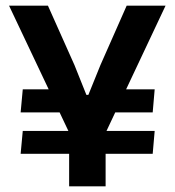

<svg xmlns="http://www.w3.org/2000/svg" viewBox="-20 -659 618 679"><path d="M325.5 -261.5 346.5 -343H527L520 -261.5ZM60.5 -196H527L520 -115H53ZM230 -343 251.5 -261.5H53L60.5 -343ZM231.5 -175.5 12 -639H149.5L243.5 -428.5L285.5 -323.5H292.5L335 -428.5L428 -639H565.5L347 -175.5ZM224.5 0V-294.5H353.5V0Z"/></svg>

Font: Anek Odia SemiBold
Style: Regular
Weight: 600
Version: Version 1.003